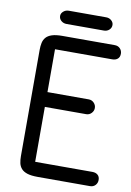

<svg xmlns="http://www.w3.org/2000/svg" viewBox="-94 -913 664 971"><g transform="rotate(10 238.0 -427.5)"><path d="M179 -787Q163 -787 151.5 -797Q140 -807 140 -822Q140 -835 151.5 -845Q163 -855 179 -855H371Q387 -855 398 -845Q409 -835 409 -822Q409 -807 398 -797Q387 -787 371 -787ZM438 0Q455 0 465.5 -11Q476 -22 476 -38Q476 -55 465.5 -64Q455 -73 438 -73H144V-355H356Q372 -355 383 -366.5Q394 -378 394 -393Q394 -408 383 -419.5Q372 -431 356 -431H144V-651H438Q455 -651 465.5 -660Q476 -669 476 -686Q476 -702 465.5 -713Q455 -724 438 -724H169Q136 -724 116 -717.5Q96 -711 85.5 -699Q75 -687 71.5 -670.5Q68 -654 68 -635V-89Q68 -69 71.5 -53Q75 -37 85.5 -25Q96 -13 116 -6.5Q136 0 169 0Z"/></g></svg>

Font: VDS Compensated
Style: Light
Weight: 300
Designer: artmaker
Foundry: artmaker
Version: Version 1.000 2012 initial release